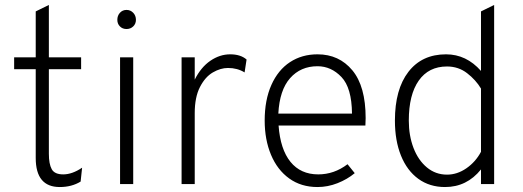

<svg xmlns="http://www.w3.org/2000/svg" viewBox="-20 -742 2108 774"><path d="M124 -105V-463H37V-511H124V-696L177 -722V-511H307V-463H177V-122Q177 -81 188.5 -60Q200 -39 235 -39Q271 -39 311 -66L305 -10Q269 12 221 12Q124 12 124 -105Z M453 -662Q453 -679 463.5 -690.5Q474 -702 490 -702Q506 -702 517 -690.5Q528 -679 528 -662Q528 -646 517 -635.5Q506 -625 490 -625Q474 -625 463.5 -635.5Q453 -646 453 -662ZM464 -511H517V0H464Z M712 -511H765V-421Q790 -471 828 -497Q866 -523 908 -523Q950 -523 974 -502L966 -450Q937 -468 899 -468Q869 -468 838 -450Q807 -432 786 -391Q765 -350 765 -286V0H712Z M1047 -256Q1047 -339 1074 -399.5Q1101 -460 1149 -491.5Q1197 -523 1260 -523Q1347 -523 1400.5 -458.5Q1454 -394 1454 -266Q1454 -249 1453 -236H1103Q1110 -140 1151 -89.5Q1192 -39 1263 -39Q1327 -39 1381 -80L1410 -44Q1380 -19 1340.5 -3.5Q1301 12 1260 12Q1194 12 1146 -22.5Q1098 -57 1072.5 -118Q1047 -179 1047 -256ZM1399 -284Q1398 -388 1356.5 -431.5Q1315 -475 1260 -475Q1192 -475 1149.5 -427Q1107 -379 1102 -284Z M1572 -256Q1572 -382 1626.5 -452.5Q1681 -523 1778 -523Q1860 -523 1919 -456V-696L1972 -722V0H1919V-59Q1862 12 1774 12Q1712 12 1666.5 -21Q1621 -54 1596.5 -114.5Q1572 -175 1572 -256ZM1919 -130V-385Q1898 -420 1863 -447Q1828 -474 1782 -474Q1708 -474 1668 -417Q1628 -360 1628 -256Q1628 -195 1647 -145.5Q1666 -96 1701 -67Q1736 -38 1782 -38Q1823 -38 1860 -63.5Q1897 -89 1919 -130Z"/></svg>

Font: Overpass ExtraLight
Style: Regular
Weight: 200
Designer: Delve Withrington, Thomas Jockin
Foundry: Delve Fonts
Version: Version 3.000;DELV;Overpass